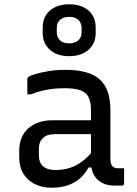

<svg xmlns="http://www.w3.org/2000/svg" viewBox="-20 -869 640 899"><path d="M497 -351Q497 -323 497 -295Q497 -267 497 -238.5Q497 -210 497 -182Q497 -154 497 -126Q497 -113 499.5 -104Q502 -95 507 -90Q512 -85 519 -83Q526 -81 536 -81Q538 -81 540.5 -81Q543 -81 546 -81H561Q561 -63 561 -46Q561 -29 561 -11Q561 -5 558 -2.5Q555 0 550 0Q545 0 534.5 0Q524 0 515 0Q492 0 472 -7Q452 -14 437 -28Q422 -42 414 -62.5Q406 -83 406 -111Q406 -146 406 -183.5Q406 -221 406 -256Q406 -272 406 -288Q406 -304 406 -320Q406 -336 406 -352Q406 -392 394.5 -414.5Q383 -437 356 -446.5Q329 -456 283 -456Q254 -456 227 -453Q200 -450 174.5 -443.5Q149 -437 123 -427H108Q108 -445 108 -463Q108 -481 108 -499Q108 -502 109 -504Q110 -506 111 -507Q116 -513 141.5 -521Q167 -529 204.5 -535.5Q242 -542 283 -542Q339 -542 379.5 -531.5Q420 -521 446 -498Q472 -475 484.5 -439Q497 -403 497 -351ZM162 -142Q162 -108 181.5 -90.5Q201 -73 240 -73Q274 -73 304.5 -82Q335 -91 364 -112.5Q393 -134 424 -172V-85H395Q378 -54 353.5 -33Q329 -12 296 -1Q263 10 223 10Q176 10 142 -7.5Q108 -25 89 -56.5Q70 -88 70 -132V-164Q70 -197 81 -223.5Q92 -250 112.5 -268Q133 -286 162 -296Q191 -306 227 -306Q262 -306 294.5 -306Q327 -306 359 -306Q391 -306 424 -306Q433 -306 436.5 -295.5Q440 -285 441 -270Q442 -255 442 -241Q405 -241 373.5 -241Q342 -241 310 -241Q278 -241 240 -241Q219 -241 204.5 -236.5Q190 -232 180 -221Q171 -213 166.5 -200.5Q162 -188 162 -172ZM304 -849Q343 -849 370.5 -835.5Q398 -822 413 -798Q428 -774 428 -741V-714Q428 -666 394.5 -636Q361 -606 304 -606Q247 -606 213.5 -636Q180 -666 180 -714V-741Q180 -774 195 -798Q210 -822 238 -835.5Q266 -849 304 -849ZM304 -790Q277 -790 261.5 -776.5Q246 -763 246 -738V-717Q246 -705 250 -696Q254 -687 261 -680Q268 -673 279 -669.5Q290 -666 304 -666Q331 -666 346.5 -680Q362 -694 362 -717V-738Q362 -749 358.5 -758Q355 -767 349 -774Q341 -782 330 -786Q319 -790 304 -790Z"/></svg>

Font: RecMonoLinear Nerd Font Mono
Style: Regular
Weight: 400
Monospace: yes
Version: Version 1.085; ttfautohint (v1.8.4.7-5d5b);Nerd Fonts 3.2.1